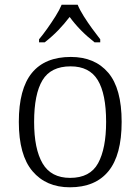

<svg xmlns="http://www.w3.org/2000/svg" viewBox="-20 -786 596 816"><path d="M277 10Q176 10 118 -58.5Q60 -127 60 -268Q60 -408 115.5 -476Q171 -544 281 -544Q383 -544 440 -477Q497 -410 497 -268Q497 -127 441 -58.5Q385 10 277 10ZM278 -30Q363 -30 397 -92.5Q431 -155 431 -268Q431 -387 395.5 -445.5Q360 -504 280 -504Q196 -504 160.5 -445Q125 -386 125 -268Q125 -153 161 -91.5Q197 -30 278 -30ZM146 -619Q162 -638 180.5 -664Q199 -690 216 -717Q233 -744 242 -766H310Q319 -744 336 -717Q353 -690 372 -664Q391 -638 406 -619V-606H382Q349 -632 323.5 -658Q298 -684 276 -714Q253 -684 228 -658Q203 -632 170 -606H146Z"/></svg>

Font: Noto Serif Gurmukhi Light
Style: Regular
Weight: 300
Designer: Vaibhav Singh and the Monotype Design Team
Foundry: Monotype Imaging Inc.
Version: Version 2.004; ttfautohint (v1.8.4.7-5d5b)